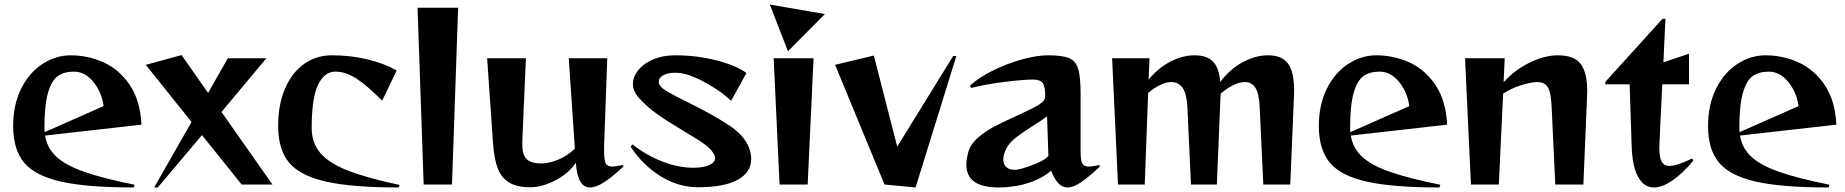

<svg xmlns="http://www.w3.org/2000/svg" viewBox="-20 -814 8140 847"><path d="M38 -258Q38 -352 73.5 -423Q109 -494 167.5 -532Q226 -570 292 -570Q367 -570 436.5 -539Q506 -508 552.5 -439Q599 -370 604 -264L179 -216Q188 -160 229.5 -122Q271 -84 353 -55.5Q435 -27 574 1L570 13Q363 13 248.5 -13Q134 -39 86 -97Q38 -155 38 -258ZM177 -231 437 -346Q429 -407 392 -452.5Q355 -498 306 -498Q262 -498 234.5 -478Q207 -458 191.5 -403.5Q176 -349 176 -250Q176 -237 177 -231Z M825 -276 623 -528 781 -571 898 -404 985 -557H1155L957 -320L1182 0H1046L871 -218L676 13H660Z M1207 -258Q1207 -353 1237.5 -423.5Q1268 -494 1321.5 -532Q1375 -570 1443 -570Q1529 -570 1603.5 -551.5Q1678 -533 1730 -503L1666 -370Q1600 -436 1553 -467Q1506 -498 1459 -498Q1411 -498 1383 -439.5Q1355 -381 1355 -250Q1355 -183 1393.5 -138.5Q1432 -94 1515 -61.5Q1598 -29 1743 2L1739 13Q1532 13 1417.5 -13Q1303 -39 1255 -97Q1207 -155 1207 -258Z M1822 -780H2001L1974 0H1849Z M2520 -96Q2490 -50 2431 -19Q2372 12 2319 12Q2259 12 2225 -9.5Q2191 -31 2175.5 -72Q2160 -113 2155 -181L2129 -557H2300L2284 -189V-177Q2284 -132 2303 -112.5Q2322 -93 2369 -93Q2401 -93 2441 -109Q2481 -125 2516 -158L2489 -557H2659L2645 -173V-146Q2645 -108 2652 -93.5Q2659 -79 2682 -79Q2694 -79 2727 -86L2731 -80Q2683 -35 2646.5 -11Q2610 13 2583 13Q2556 13 2540.5 -12.5Q2525 -38 2520 -96Z M2762 -167 2770 -177Q2833 -128 2903 -101Q2973 -74 3039 -74Q3083 -74 3109 -86Q3135 -98 3135 -116Q3135 -120 3133 -126Q3124 -151 3091 -175.5Q3058 -200 2996 -236Q2927 -277 2879.5 -310.5Q2832 -344 2795 -386Q2772 -414 2772 -443Q2772 -475 2795.5 -504.5Q2819 -534 2861.5 -552Q2904 -570 2958 -570Q3055 -570 3141.5 -547.5Q3228 -525 3273 -492L3205 -369Q3166 -408 3098.5 -446Q3031 -484 2985 -491Q2975 -493 2957 -493Q2926 -493 2906 -482Q2886 -471 2886 -454Q2886 -438 2906 -422Q2926 -407 3010 -365Q3124 -309 3195 -262Q3266 -215 3285 -160Q3294 -135 3294 -113Q3294 -54 3234.5 -21Q3175 12 3060 12Q2972 12 2893.5 -37Q2815 -86 2762 -167Z M3393 -557H3569L3543 0H3419ZM3619 -752 3456 -588 3376 -794Z M3882 0 3664 -528 3835 -569 3938 -167 4185 -567H4199L4019 13Z M4243 -88Q4243 -109 4251 -141Q4260 -176 4292.5 -205Q4325 -234 4365 -255Q4405 -276 4467 -304Q4531 -333 4561 -351Q4591 -369 4591 -388Q4591 -432 4580 -447.5Q4569 -463 4538 -463Q4496 -463 4413.5 -453Q4331 -443 4264 -426L4259 -436Q4295 -470 4356.5 -501Q4418 -532 4485 -551Q4552 -570 4603 -570Q4667 -570 4696.5 -557.5Q4726 -545 4736.5 -510Q4747 -475 4747 -399V-146Q4747 -108 4754 -93.5Q4761 -79 4784 -79Q4796 -79 4829 -86L4833 -80Q4783 -33 4749 -10Q4715 13 4689 13Q4667 13 4649.5 -5Q4632 -23 4617 -61Q4586 -34 4540.5 -15.5Q4495 3 4444 9Q4415 13 4384 13Q4243 13 4243 -88ZM4454 -65Q4468 -65 4475 -67Q4509 -75 4550 -92Q4591 -109 4605 -126L4599 -301Q4582 -287 4537 -259Q4491 -230 4462.5 -208Q4434 -186 4420 -160Q4406 -132 4406 -111Q4406 -90 4418.5 -77.5Q4431 -65 4454 -65Z M4886 -557H5051L5047 -463Q5089 -514 5143 -542Q5197 -570 5250 -570Q5304 -570 5331 -542.5Q5358 -515 5363 -453Q5406 -509 5462 -539.5Q5518 -570 5574 -570Q5635 -570 5662 -533.5Q5689 -497 5689 -414L5688 -384L5672 0H5553L5537 -343Q5534 -402 5518 -427Q5502 -452 5471 -452Q5449 -452 5421 -438.5Q5393 -425 5365 -401Q5364 -395 5364 -384L5348 0H5234L5218 -343Q5215 -401 5197 -426.5Q5179 -452 5147 -452Q5103 -452 5045 -404L5030 0H4912Z M5798 -258Q5798 -352 5833.5 -423Q5869 -494 5927.5 -532Q5986 -570 6052 -570Q6127 -570 6196.5 -539Q6266 -508 6312.5 -439Q6359 -370 6364 -264L5939 -216Q5948 -160 5989.5 -122Q6031 -84 6113 -55.5Q6195 -27 6334 1L6330 13Q6123 13 6008.5 -13Q5894 -39 5846 -97Q5798 -155 5798 -258ZM5937 -231 6197 -346Q6189 -407 6152 -452.5Q6115 -498 6066 -498Q6022 -498 5994.5 -478Q5967 -458 5951.5 -403.5Q5936 -349 5936 -250Q5936 -237 5937 -231Z M6443 -557H6618L6613 -451Q6660 -504 6726.5 -537Q6793 -570 6853 -570Q6925 -570 6953.5 -531.5Q6982 -493 6982 -412L6981 -384L6965 0H6841L6825 -343Q6822 -407 6808 -429.5Q6794 -452 6762 -452Q6735 -452 6691.5 -438.5Q6648 -425 6611 -401L6592 0H6469Z M7178 -168 7169 -442H7062V-453L7314 -731H7327L7318 -539L7431 -577V-442H7313L7301 -190L7300 -163Q7300 -120 7310.5 -101Q7321 -82 7345 -82Q7378 -82 7445 -115L7450 -105Q7400 -46 7356 -16.5Q7312 13 7277 13Q7232 13 7206.5 -33.5Q7181 -80 7178 -168Z M7515 -258Q7515 -352 7550.5 -423Q7586 -494 7644.5 -532Q7703 -570 7769 -570Q7844 -570 7913.5 -539Q7983 -508 8029.5 -439Q8076 -370 8081 -264L7656 -216Q7665 -160 7706.5 -122Q7748 -84 7830 -55.5Q7912 -27 8051 1L8047 13Q7840 13 7725.5 -13Q7611 -39 7563 -97Q7515 -155 7515 -258ZM7654 -231 7914 -346Q7906 -407 7869 -452.5Q7832 -498 7783 -498Q7739 -498 7711.5 -478Q7684 -458 7668.5 -403.5Q7653 -349 7653 -250Q7653 -237 7654 -231Z"/></svg>

Font: Tiejili SC
Style: Regular
Weight: 400
Designer: Buernia
Foundry: Ershou Xiaoxi Press
Version: Version 1.100